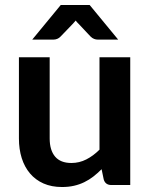

<svg xmlns="http://www.w3.org/2000/svg" viewBox="-20 -743 604 771"><path d="M56 0ZM179.5 -513V-187Q179.5 -140 201.2 -114.2Q223 -88.5 266.5 -88.5Q298.5 -88.5 326.5 -102.8Q354.5 -117 379.5 -142V-513H503V0H427.5Q403 0 396.5 -22.5L388 -63.5Q372 -47.5 355 -34.2Q338 -21 318.5 -11.5Q299 -2 277 3Q255 8 229 8Q187 8 154.8 -6.2Q122.5 -20.5 100.5 -46.5Q78.5 -72.5 67.2 -108.2Q56 -144 56 -187V-513ZM454.5 -584H372Q365 -584 357.8 -586.8Q350.5 -589.5 343.5 -596.5L294.5 -648.5Q289 -653.5 284 -660.5Q278.5 -653.5 273.5 -648.5L223.5 -596.5Q217.5 -590 210 -587Q202.5 -584 195 -584H109.5L224 -723H340Z"/></svg>

Font: Lato
Style: Bold
Weight: 700
Designer: Lukasz Dziedzic
Foundry: tyPoland Lukasz Dziedzic
Version: Version 2.007; 2014-02-27